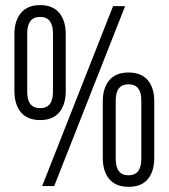

<svg xmlns="http://www.w3.org/2000/svg" viewBox="-20 -724 656 747"><path d="M36.1 -370.1V-590.8Q36.1 -643.1 61.5 -673.6Q86.9 -704.1 136.2 -704.1Q185.5 -704.1 210.7 -673.6Q235.8 -643.1 235.8 -590.8V-370.1Q235.8 -317.4 210.7 -287.1Q185.5 -256.8 136.2 -256.8Q86.9 -256.8 61.5 -287.1Q36.1 -317.4 36.1 -370.1ZM85.9 -366.2Q85.9 -303.2 136.2 -303.2Q186 -303.2 186 -366.2V-594.2Q186 -658.2 136.2 -658.2Q85.9 -658.2 85.9 -594.2ZM144 0 419.9 -700.2H466.8L190.9 0ZM379.9 -109.9V-330.1Q379.9 -381.8 405.3 -411.9Q430.7 -441.9 480 -441.9Q529.8 -441.9 554.9 -412.1Q580.1 -382.3 580.1 -330.1V-109.9Q580.1 -57.1 555.2 -27.1Q530.3 2.9 480 2.9Q430.7 2.9 405.3 -27.1Q379.9 -57.1 379.9 -109.9ZM430.2 -106Q430.2 -42 480 -42Q529.8 -42 529.8 -106V-333Q529.8 -396 480 -396Q430.2 -396 430.2 -333Z"/></svg>

Font: Bebas Neue Regular
Style: Regular
Weight: 400
Designer: Ryoichi Tsunekawa
Foundry: Ryoichi Tsunekawa
Version: Version 001.003